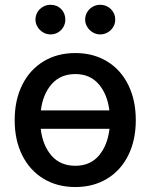

<svg xmlns="http://www.w3.org/2000/svg" viewBox="-20 -754 614 785"><path d="M40 -262.7Q40 -344.7 70.8 -406.7Q101.6 -468.8 157.7 -502.9Q213.9 -537.1 288.1 -537.1Q361.8 -537.1 418 -502.9Q474.1 -468.8 504.6 -406.5Q535.2 -344.2 535.2 -262.7Q535.2 -181.2 504.6 -119.4Q474.1 -57.6 418 -23.4Q361.8 10.7 288.1 10.7Q213.9 10.7 157.7 -23.4Q101.6 -57.6 70.8 -119.4Q40 -181.2 40 -262.7ZM427.7 -227.5H146.5Q154.3 -159.7 190.4 -117.9Q226.6 -76.2 288.1 -76.2Q348.6 -76.2 384.3 -117.9Q419.9 -159.7 427.7 -227.5ZM427.2 -302.7Q418.9 -369.1 383.3 -410.2Q347.7 -451.2 288.1 -451.2Q227.5 -451.2 191.4 -410.2Q155.3 -369.1 147 -302.7ZM125 -673.8Q125 -690.4 133.3 -704.3Q141.6 -718.3 155.8 -726.3Q169.9 -734.4 186.5 -734.4Q212.9 -734.4 230 -717Q247.1 -699.7 247.1 -673.8Q247.1 -657.7 239.3 -643.8Q231.4 -629.9 217.5 -621.6Q203.6 -613.3 186.5 -613.3Q170.4 -613.3 156.2 -621.6Q142.1 -629.9 133.5 -644Q125 -658.2 125 -673.8ZM328.1 -673.8Q328.1 -690.4 336.4 -704.3Q344.7 -718.3 358.9 -726.3Q373 -734.4 389.6 -734.4Q415.5 -734.4 433.3 -716.8Q451.2 -699.2 451.2 -673.8Q451.2 -657.7 442.9 -643.8Q434.6 -629.9 420.4 -621.6Q406.2 -613.3 389.6 -613.3Q373.5 -613.3 359.4 -621.6Q345.2 -629.9 336.7 -644Q328.1 -658.2 328.1 -673.8Z"/></svg>

Font: Pretendard JP Medium
Style: Regular
Weight: 500
Designer: Base glyphs from Inter by Rasmus Andersson; Hangeul glyphs from Noto Sans CJK(Source Han Sans) by Jang Soo-young and Kan
Foundry: Kil Hyung-jin
Version: Version 1.309